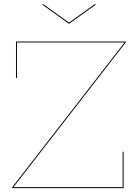

<svg xmlns="http://www.w3.org/2000/svg" viewBox="-20 -965 708 985"><path d="M50 -6V-5H609V-187H614V0H43V-5L618 -746V-747H67V-565H62V-752H625V-747ZM332 -844 197 -941 200 -945 334 -849 468 -945 471 -941 336 -844Z"/></svg>

Font: Hepta Slab Hairline
Style: Regular
Weight: 400
Designer: Michael LaGattuta
Foundry: Michael LaGattuta
Version: Version 1.100; ttfautohint (v1.8) -l 8 -r 50 -G 200 -x 14 -D